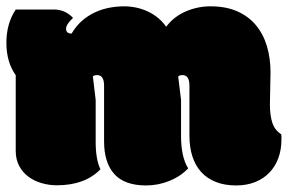

<svg xmlns="http://www.w3.org/2000/svg" viewBox="-26 -563 888 592"><path d="M806.2 -241.7Q806.2 -206.1 814 -183.6Q821.8 -161.1 841.3 -148.9Q841.8 -147.5 841.8 -140.6V-133.3Q841.8 -101.1 832 -75Q822.3 -48.8 804.2 -30.3Q786.1 -11.7 760.3 -1.5Q734.4 8.8 702.1 8.8Q666.5 8.8 639.4 -2Q612.3 -12.7 594.2 -32.7Q576.2 -52.7 567.1 -81.1Q558.1 -109.4 558.1 -144.5V-298.8Q558.1 -331.5 536.6 -331.5Q528.8 -331.5 523.4 -327.6L532.2 -254.9V-144.5Q532.2 -78.6 554.2 -43.9Q530.8 -19 496.1 -5.1Q461.4 8.8 424.8 8.8Q357.9 8.8 326.4 -26.4Q294.9 -61.5 294.9 -127.4V-298.8Q294.9 -331.5 273.4 -331.5Q265.6 -331.5 260.3 -327.6L269 -254.9V-125.5Q269 -71.3 283.7 -41Q235.8 8.3 149.4 8.3Q125.5 8.3 102.5 1.7Q79.6 -4.9 61.8 -18.1Q43.9 -31.2 33.2 -51.3Q22.5 -71.3 22.5 -97.7V-331.1Q-6.3 -371.6 -6.3 -431.2Q-6.3 -490.2 22.5 -533.7H140.1Q174.8 -533.7 199.2 -507.8Q177.7 -487.8 177.7 -474.6Q177.7 -459.5 194.8 -459.5Q207.5 -481.4 225.1 -497.3Q242.7 -513.2 263.7 -523.4Q284.7 -533.7 308.3 -538.6Q332 -543.5 356.9 -543.5Q375.5 -543.5 394 -539.6Q412.6 -535.6 429.4 -527.8Q446.3 -520 460.9 -508.1Q475.6 -496.1 486.3 -480.5Q509.8 -511.7 546.4 -527.6Q583 -543.5 623 -543.5Q670.4 -543.5 705.1 -528.3Q739.7 -513.2 762.7 -485.8Q785.6 -458.5 796.9 -421.1Q808.1 -383.8 808.1 -338.9Z"/></svg>

Font: Modak sl
Style: Regular
Weight: 400
Designer: Sarang Kulkarni, Maithili Shingre, Noopur Datye
Foundry: Ek Type
Version: Version 1.036;PS Version 1.000;hotconv 1.0.79;makeotf.lib2.5